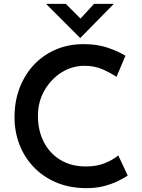

<svg xmlns="http://www.w3.org/2000/svg" viewBox="-20 -964 735 992"><path d="M640 -57Q624 -46 592.5 -30Q561 -14 517 -2.5Q473 9 421 8Q336 7 268 -22.5Q200 -52 152.5 -102.5Q105 -153 80 -218.5Q55 -284 55 -358Q55 -441 81.5 -510Q108 -579 155.5 -629.5Q203 -680 268.5 -708Q334 -736 413 -736Q482 -736 536.5 -717.5Q591 -699 628 -676L582 -567Q554 -586 512 -605Q470 -624 417 -624Q352 -624 297.5 -589.5Q243 -555 209.5 -496.5Q176 -438 176 -365Q176 -289 206.5 -230Q237 -171 292.5 -137.5Q348 -104 424 -104Q481 -104 523 -121.5Q565 -139 591 -161ZM320 -944 396 -868 466 -944H568L395 -768H394L218 -944Z"/></svg>

Font: Synthetic SemiBold
Style: Regular
Weight: 600
Designer: Santiago Orozco
Foundry: Typemade
Version: Version 2.000; ttfautohint (v1.8.4.7-5d5b)